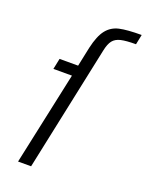

<svg xmlns="http://www.w3.org/2000/svg" viewBox="-141 -814 678 885"><g transform="rotate(20 198.5 -371.5)"><path d="M159 -457H68L79 -510H170L190 -605Q204 -667 227.5 -696.5Q251 -726 288.5 -734.5Q326 -743 397 -743L387 -694Q339 -694 313.5 -688Q288 -682 275 -665.5Q262 -649 255 -615L125 0H61Z"/></g></svg>

Font: Saira Semi Condensed Light
Style: Italic
Weight: 300
Width: 4
Italic angle: -12°
Designer: Hector Gatti with collaboration of the Omnibus-Type team
Foundry: Omnibus-Type
Version: Version 1.001; ttfautohint (v1.8)